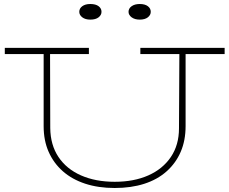

<svg xmlns="http://www.w3.org/2000/svg" viewBox="-20 -925 1145 959"><path d="M553 14Q471 14 405.5 -7.5Q340 -29 294 -69.5Q248 -110 223 -166.5Q198 -223 198 -295V-669H230L231 -285Q232 -201 272 -141Q312 -81 384.5 -49Q457 -17 553 -17Q649 -17 721 -49Q793 -81 833.5 -141Q874 -201 874 -284L876 -669H907V-295Q907 -223 882.5 -166.5Q858 -110 812 -69Q766 -28 700.5 -7Q635 14 553 14ZM4 -655V-686H424V-655ZM681 -655V-686H1102V-655ZM678 -827Q653 -827 637.5 -838.5Q622 -850 622 -866Q622 -883 637.5 -894Q653 -905 678 -905Q704 -905 718.5 -894Q733 -883 733 -866Q733 -850 718.5 -838.5Q704 -827 678 -827ZM431 -827Q406 -827 391 -838.5Q376 -850 376 -866Q376 -883 391 -894Q406 -905 431 -905Q458 -905 472.5 -894Q487 -883 487 -866Q487 -850 472.5 -838.5Q458 -827 431 -827Z"/></svg>

Font: BioRhyme SemiExpanded ExtraLight
Style: Regular
Weight: 250
Width: 6
Designer: Aoife Mooney
Foundry: Aoife Mooney Type
Version: Version 1.600;gftools[0.9.33]